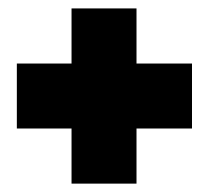

<svg xmlns="http://www.w3.org/2000/svg" viewBox="-20 -584 496 456"><path d="M304.2 -147.9H149.9V-278.8H20V-433.1H149.9V-564H304.2V-433.1H436V-278.8H304.2Z"/></svg>

Font: Squarion Black
Style: Regular
Weight: 900
Designer: Natanael Gama
Version: Version 1.00;September 12, 2019;FontCreator 11.5.0.2425 64-b